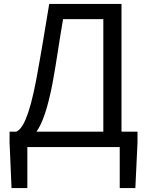

<svg xmlns="http://www.w3.org/2000/svg" viewBox="-20 -753 752 983"><path d="M120 0H593V210H673L684 -23V-79H602V-733H232C206 -576 192 -488 165 -342C128 -148 93 -91 63 -79H29V-23L39 210H120ZM167 -79C199 -125 225 -203 249 -327C272 -452 281 -530 303 -655H509V-79Z"/></svg>

Font: ChiuKong Gothic CL
Style: Regular
Weight: 400
Designer: Ryoko NISHIZUKA 西塚涼子 (kana, bopomofo & ideographs); Paul D. Hunt (Latin, Greek & Cyrillic); Sandoll Communications 산돌커뮤니
Foundry: Adobe
Version: Version 1.300